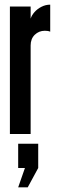

<svg xmlns="http://www.w3.org/2000/svg" viewBox="-20 -575 244 824"><path d="M22.5 0V-547H111.5V-495Q116 -509.5 128.2 -523.2Q140.5 -537 158.2 -546Q176 -555 195.5 -555V-439Q190 -441.5 184.2 -442.2Q178.5 -443 172.5 -443Q147 -443 129.2 -425.8Q111.5 -408.5 111.5 -380V0ZM58 229 87 146H58V42H144V146L99 229Z"/></svg>

Font: League Gothic SemiCondensed
Style: Regular
Weight: 400
Width: 4
Designer: The League of Moveable Type
Version: Version 2.001